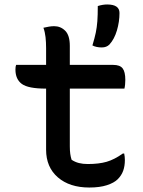

<svg xmlns="http://www.w3.org/2000/svg" viewBox="-20 -824 640 858"><path d="M52 -534H186V-609Q186 -635 183.5 -658Q181 -681 174 -700Q187 -703 199 -705Q211 -707 222 -707Q251 -707 271.5 -686.5Q292 -666 292 -619V-534H486Q516 -534 528 -518.5Q540 -503 540 -467Q540 -457 539 -446.5Q538 -436 536 -428H292V-170Q292 -151 294 -136.5Q296 -122 300 -110Q315 -100 332.5 -95.5Q350 -91 372 -91Q422 -91 456.5 -101Q491 -111 529 -138H535Q538 -123 538 -109Q538 -82 530.5 -61Q523 -40 506 -23Q490 -7 458 3.5Q426 14 379 14Q291 14 238.5 -31.5Q186 -77 186 -155V-428H185Q106 -428 77.5 -449Q49 -470 49 -513Q49 -527 52 -534ZM459 -804Q514 -804 514 -766Q514 -727 502.5 -688Q491 -649 469 -625Q456 -612 435 -612Q410 -612 393 -621Q403 -654 408 -678Q413 -702 415 -729Q417 -756 417 -797Q439 -804 459 -804Z"/></svg>

Font: Recursive Mn Csl St Med
Style: Regular
Weight: 500
Monospace: yes
Version: Version 1.079;hotconv 1.0.112;makeotfexe 2.5.65598; ttfautoh